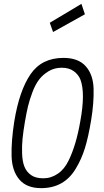

<svg xmlns="http://www.w3.org/2000/svg" viewBox="-20 -965 540 995"><path d="M309 -665Q386 -665 424.5 -621.5Q463 -578 465 -505Q467 -432 452.5 -343.5Q438 -255 420 -197Q402 -139 372 -90Q312 10 193 10Q118 10 80 -35Q42 -80 40 -156.5Q38 -233 54 -336Q80 -495 138 -580Q196 -665 309 -665ZM280 -65Q314 -88 336 -134Q375 -214 396 -336Q423 -482 397 -552Q387 -578 362.5 -596Q338 -614 300 -614Q262 -614 232 -596Q202 -578 182.5 -552.5Q163 -527 148 -487Q133 -447 125 -413.5Q117 -380 109 -333Q101 -286 97 -248Q93 -210 94.5 -169Q96 -128 106.5 -101.5Q117 -75 140.5 -58Q164 -41 204.5 -41Q245 -41 280 -65ZM238 -847 402 -945 420 -891 255 -799Z"/></svg>

Font: TypoPRO Lekton
Style: Italic
Weight: 400
Italic angle: -9.3°
Designer: Paolo Mazzetti, Luciano Perondi, Raffaele Flato, Elena Papassissa, Emilio Macchia, Michela Povoleri, Tobias Seemiller, R
Version: Version 3.000